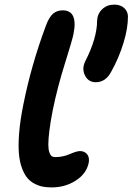

<svg xmlns="http://www.w3.org/2000/svg" viewBox="-20 -815 577 836"><path d="M397 -457Q364.7 -457 350.1 -486.3Q335.4 -515.6 351.1 -547.9Q402.8 -649.4 402.8 -725.1Q404.3 -755.4 425.3 -775.1Q446.3 -794.9 477.1 -794.9Q504.4 -794.9 520.3 -780.5Q536.1 -766.1 537.1 -745.1Q537.6 -692.9 517.6 -627.7Q497.6 -562.5 464.8 -503.9Q440.9 -457 397 -457ZM205.1 1Q184.1 1 166.7 -2.2Q149.4 -5.4 130.9 -14.9Q112.3 -24.4 99.1 -40Q85.9 -55.7 75.7 -83Q65.4 -110.4 62.3 -147.2Q59.1 -184.1 63.5 -237.5Q67.9 -291 81.1 -356.9Q115.2 -529.8 180.2 -704.1Q193.4 -739.7 210.4 -754.9Q227.5 -770 252.9 -770Q320.8 -770 299.8 -666Q294.9 -641.1 262.7 -538.8Q230.5 -436.5 210 -336.9Q199.7 -284.7 195.1 -246.8Q190.4 -209 190.4 -186.8Q190.4 -164.6 194.8 -151.9Q199.2 -139.2 205.3 -135Q211.4 -130.9 221.2 -130.9Q253.4 -130.9 283.7 -144Q314 -157.2 328.1 -157.2Q348.6 -157.2 359.6 -143.1Q370.6 -128.9 366.2 -106Q356.4 -58.6 310.1 -28.8Q263.7 1 205.1 1Z"/></svg>

Font: Shantell Sans Irregular Bouncy
Style: Italic
Weight: 600
Italic angle: -11.31°
Designer: Stephen Nixon, Anya Danilova, Shantell Martin
Foundry: Arrow Type
Version: Version 1.006;[9816181b4]